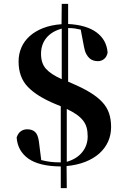

<svg xmlns="http://www.w3.org/2000/svg" viewBox="-20 -851 648 992"><path d="M332 -429 348 -422Q405 -398 444.5 -374Q484 -350 508.5 -323.5Q533 -297 543.5 -265.5Q554 -234 554 -195Q554 -154 538.5 -119.5Q523 -85 493.5 -58.5Q464 -32 421 -15Q378 2 324 7L325 121H294V9Q182 8 126.5 -31.5Q71 -71 66 -141Q74 -164 88.5 -173.5Q103 -183 120 -183Q146 -183 161 -169.5Q176 -156 181 -120L193 -24Q216 -18 239 -15Q262 -12 294 -12V-302L265 -314Q171 -353 123.5 -402.5Q76 -452 76 -533Q76 -572 90.5 -605.5Q105 -639 133.5 -664.5Q162 -690 203 -706Q244 -722 298 -726L299 -831H332V-727Q427 -722 479 -683.5Q531 -645 536 -579Q531 -556 517 -545.5Q503 -535 486 -535Q475 -535 464 -538Q453 -541 443.5 -549Q434 -557 426 -571.5Q418 -586 414 -609L397 -698Q380 -702 366 -704Q352 -706 332 -706ZM192 -573Q192 -524 217.5 -495.5Q243 -467 299 -442V-703Q247 -689 219.5 -655Q192 -621 192 -573ZM433 -146Q433 -172 427.5 -192Q422 -212 409 -228.5Q396 -245 375.5 -259.5Q355 -274 325 -288V-15Q377 -30 405 -65Q433 -100 433 -146Z"/></svg>

Font: XinYuGongZhangJiaSongA
Style: Regular
Weight: 900
Designer: XinYuGong
Foundry: Adobe Systems Incorporated
Version: Version 1.00